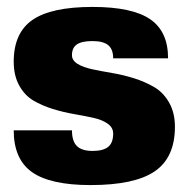

<svg xmlns="http://www.w3.org/2000/svg" viewBox="-20 -530 550 560"><path d="M189.9 -369.1Q189.9 -353.5 206.5 -343.5Q223.1 -333.5 249.5 -327.9Q275.9 -322.3 307.9 -316.9Q339.8 -311.5 372.1 -301.3Q404.3 -291 430.7 -275.4Q457 -259.8 473.6 -230.2Q490.2 -200.7 490.2 -160.2Q490.2 -70.8 431.6 -30.5Q373 9.8 244.1 9.8Q126.5 9.8 73.2 -28.1Q20 -65.9 20 -149.9H189.9Q189.9 -118.2 204.3 -104Q218.8 -89.8 250 -89.8Q281.2 -89.8 295.7 -101.8Q310.1 -113.8 310.1 -140.1Q310.1 -158.2 293.9 -169.4Q277.8 -180.7 252.4 -186.3Q227.1 -191.9 196 -197.3Q165 -202.6 134 -212.2Q103 -221.7 77.6 -236.6Q52.2 -251.5 36.1 -280.5Q20 -309.6 20 -350.1Q20 -434.1 74.7 -471.9Q129.4 -509.8 250 -509.8Q365.2 -509.8 417.7 -474.1Q470.2 -438.5 470.2 -359.9H310.1Q310.1 -386.2 295.7 -398.2Q281.2 -410.2 250 -410.2Q218.3 -410.2 204.1 -400.4Q189.9 -390.6 189.9 -369.1Z"/></svg>

Font: Fivo Sans Heavy
Style: Regular
Weight: 900
Designer: Alexander Slobzheninov
Foundry: Alexander Slobzheninov
Version: 1.0